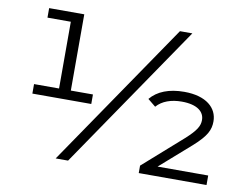

<svg xmlns="http://www.w3.org/2000/svg" viewBox="-76 -807 1182 915"><g transform="rotate(10 515.0 -350.0)"><path d="M91 -654H204V-331H83V-285H368V-331H261V-700H91ZM784 -700H724L246 0H306ZM731 -46 879 -176C942 -232 956 -264 956 -304C956 -369 902 -419 795 -419C721 -419 666 -397 632 -356L670 -325C697 -356 740 -371 791 -371C868 -371 901 -340 901 -301C901 -273 888 -249 837 -203L648 -36V0H976V-46Z"/></g></svg>

Font: Montserrat-Alt1
Style: Regular
Weight: 400
Designer: Differentunic
Foundry: Differentunic
Version: Version 7.222